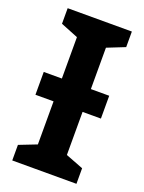

<svg xmlns="http://www.w3.org/2000/svg" viewBox="-137 -780 635 846"><g transform="rotate(20 180.5 -357.0)"><path d="M331 -714V-641L248 -608V-414H334V-307H248V-105L331 -73V0H30V-73L112 -105V-307H27V-414H112V-608L30 -641V-714Z"/></g></svg>

Font: Noto Sans Display SemiBold
Style: Regular
Weight: 600
Designer: Monotype Design Team
Foundry: Monotype Imaging Inc.
Version: Version 2.003